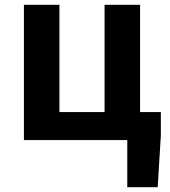

<svg xmlns="http://www.w3.org/2000/svg" viewBox="-20 -580 703 795"><path d="M507 195V0H79V-560H226V-116H413V-560H560V-116H646V-20L633 195Z"/></svg>

Font: Farlight84_Sys_V01
Style: Bold
Weight: 700
Designer: Monotype Design Team, Nadine Chahine and Nizar Qandah
Foundry: Monotype Imaging Inc.
Version: Version 2.004;October 31, 2024;FontCreator 14.0.0.2814 64-bi